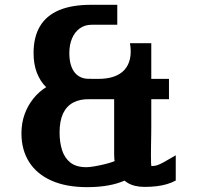

<svg xmlns="http://www.w3.org/2000/svg" viewBox="-20 -751 808 787"><path d="M337.3 16.1Q251 16.1 190.7 -10.8Q130.4 -37.7 99.2 -87.3Q67.9 -136.9 67.9 -204.7Q67.9 -246.8 81 -282.9Q94.1 -319.1 117.1 -347.4Q140.1 -375.8 169.3 -393.7Q157.1 -405.3 147.6 -420.2Q138.1 -435.1 131.2 -452.6Q124.4 -470.2 121 -490.5Q117.6 -510.7 117.6 -533.1Q117.6 -599.1 143.7 -643.1Q169.8 -687.2 222.2 -709.3Q274.6 -731.3 353.1 -731.3H460.7V-649.5H355.1Q328 -649.5 307.4 -634.9Q286.8 -620.3 275.5 -594.1Q264.2 -567.9 264.2 -533.1Q264.2 -507 270 -486.6Q275.9 -466.1 287.1 -452.6Q298.4 -439.2 314.7 -432.9Q330.9 -426.7 351.8 -428.2L347.1 -344.3Q307.8 -345.4 280.3 -330.7Q252.7 -316.1 238.4 -285.6Q224.2 -255 224.2 -207.7Q224.2 -168.3 234.3 -136Q244.5 -103.7 268.4 -84.7Q292.3 -65.7 334.3 -65.7Q346.2 -65.7 365.9 -69Q385.6 -72.3 406.4 -77.3Q427.2 -82.2 443.1 -88Q459 -93.8 463.3 -98.8L522.8 -28.8Q501 -13.6 472.3 -3.5Q443.6 6.5 409.6 11.3Q375.6 16.1 337.3 16.1ZM572.6 15.1Q530.6 15.1 502.9 -1.6Q475.2 -18.2 461.6 -48.4Q447.9 -78.5 447.9 -118.6V-344.3H327.3L337.2 -427.7H383.1Q419.4 -427.7 446.3 -436.9Q473.2 -446.1 490 -464.4Q506.7 -482.8 512.8 -510.1Q518.8 -537.5 512.8 -573.8H600.1V-427.7H672.6V-344.3H600.1V-232.2Q600.1 -219.3 599.8 -199.1Q599.4 -179 599.1 -156.7Q598.7 -134.4 598.7 -114.7Q598.7 -95 599.2 -82.6Q599.8 -70.3 601.1 -70.3Q612.7 -70.3 622.9 -73.3Q633.2 -76.3 650.6 -85.8Q668.1 -95.3 700.4 -114.4V-11.1Q683.7 -1.9 664.1 3.8Q644.5 9.6 621.9 12.3Q599.3 15.1 572.6 15.1Z"/></svg>

Font: Russolo 10pt ExtraLight
Style: Regular
Weight: 200
Designer: Micah Stupak-Hahn
Version: Version 1.000